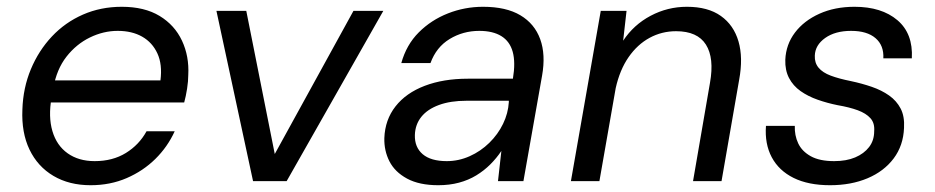

<svg xmlns="http://www.w3.org/2000/svg" viewBox="-20 -534 2755 566"><path d="M247 12Q184 12 137.5 -15.5Q91 -43 67 -93Q43 -143 46 -211Q48 -275 71 -330Q94 -385 133 -426.5Q172 -468 224.5 -491Q277 -514 339 -514Q406 -514 450.5 -487Q495 -460 516.5 -414Q538 -368 535 -313Q535 -295 531.5 -272.5Q528 -250 523 -232H111L122 -297H453Q459 -344 444 -376.5Q429 -409 399 -426Q369 -443 327 -443Q285 -443 245 -423.5Q205 -404 176 -367Q147 -330 137 -274L132 -246Q122 -190 134.5 -147.5Q147 -105 179.5 -82Q212 -59 259 -59Q312 -59 351 -83Q390 -107 412 -147H495Q474 -101 438 -65.5Q402 -30 353.5 -9Q305 12 247 12Z M726 0 618 -502H706L790 -80L1022 -502H1110L825 0Z M1272 12Q1216 12 1180 -7.5Q1144 -27 1128 -58.5Q1112 -90 1113 -127Q1115 -181 1146 -220.5Q1177 -260 1232 -281Q1287 -302 1359 -302H1492Q1500 -350 1491.5 -381Q1483 -412 1458 -427.5Q1433 -443 1393 -443Q1345 -443 1305.5 -419Q1266 -395 1249 -348H1163Q1178 -402 1214.5 -438.5Q1251 -475 1300.5 -494.5Q1350 -514 1404 -514Q1472 -514 1514 -489Q1556 -464 1572.5 -418.5Q1589 -373 1578 -311L1523 0H1448L1458 -89Q1444 -68 1425.5 -49.5Q1407 -31 1384 -17Q1361 -3 1333 4.5Q1305 12 1272 12ZM1297 -59Q1332 -59 1364.5 -73.5Q1397 -88 1422.5 -113Q1448 -138 1463 -169Q1478 -200 1480 -233V-237H1355Q1308 -237 1274 -224.5Q1240 -212 1222 -189.5Q1204 -167 1203 -136Q1202 -100 1226 -79.5Q1250 -59 1297 -59Z M1663 0 1751 -502H1827L1817 -414Q1848 -461 1898 -487.5Q1948 -514 2005 -514Q2067 -514 2105 -487Q2143 -460 2157 -412Q2171 -364 2159 -299L2107 0H2023L2073 -290Q2086 -363 2061 -402.5Q2036 -442 1973 -442Q1931 -442 1895 -422.5Q1859 -403 1833 -365.5Q1807 -328 1795 -274L1747 0Z M2427 12Q2363 12 2319.5 -9.5Q2276 -31 2255 -70.5Q2234 -110 2238 -163H2323Q2322 -135 2333 -111.5Q2344 -88 2370 -73.5Q2396 -59 2439 -59Q2475 -59 2501 -70Q2527 -81 2542 -100.5Q2557 -120 2557 -147Q2559 -171 2546 -185.5Q2533 -200 2508.5 -209Q2484 -218 2449 -224Q2419 -230 2390.5 -240Q2362 -250 2340 -265.5Q2318 -281 2306 -304Q2294 -327 2295 -358Q2297 -403 2323.5 -438Q2350 -473 2395.5 -493.5Q2441 -514 2499 -514Q2579 -514 2625.5 -474.5Q2672 -435 2668 -362H2584Q2586 -400 2561 -421.5Q2536 -443 2489 -443Q2442 -443 2412.5 -422Q2383 -401 2382 -370Q2381 -349 2393 -334.5Q2405 -320 2429 -311Q2453 -302 2488 -295Q2521 -288 2550 -278Q2579 -268 2601 -252.5Q2623 -237 2635 -214Q2647 -191 2645 -157Q2643 -105 2614.5 -67Q2586 -29 2537.5 -8.5Q2489 12 2427 12Z"/></svg>

Font: DM Sans 16pt
Style: Italic
Weight: 400
Italic angle: -10°
Version: Version 4.004;gftools[0.9.30]